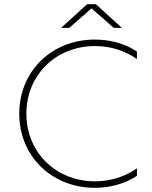

<svg xmlns="http://www.w3.org/2000/svg" viewBox="-20 -893 727 917"><path d="M433 4C508 4 577 -16 634 -53V-89C578 -50 510 -27 434 -27C247 -27 106 -165 106 -350C106 -535 247 -673 434 -673C510 -673 578 -650 634 -611V-647C578 -684 509 -704 433 -704C227 -704 72 -553 72 -350C72 -147 227 4 433 4ZM272 -760H311L417 -853L523 -760H562L438 -873H396Z"/></svg>

Font: Chess Sans ExtraLight
Style: Regular
Weight: 275
Designer: Wolf Bōese
Foundry: Wolf Bōese
Version: Version 7.223;Glyphs 3.3 (3306)